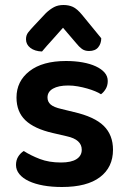

<svg xmlns="http://www.w3.org/2000/svg" viewBox="-20 -733 510 768"><path d="M228 15Q187 15 153.5 9Q120 3 95.5 -8.5Q71 -20 57.5 -36.5Q44 -53 44 -73Q44 -92 52.5 -106Q61 -120 75 -129Q103 -111 139.5 -97Q176 -83 224 -83Q265 -83 286 -96.5Q307 -110 307 -134Q307 -175 247 -188L191 -201Q117 -218 81.5 -252Q46 -286 46 -343Q46 -408 98 -448.5Q150 -489 244 -489Q280 -489 310.5 -483.5Q341 -478 363.5 -467.5Q386 -457 398.5 -442.5Q411 -428 411 -409Q411 -391 403 -377.5Q395 -364 384 -356Q375 -362 360.5 -368Q346 -374 328.5 -379Q311 -384 291.5 -387.5Q272 -391 253 -391Q214 -391 192 -378.5Q170 -366 170 -343Q170 -326 182.5 -315Q195 -304 226 -297L275 -285Q358 -266 395 -229.5Q432 -193 432 -134Q432 -64 380 -24.5Q328 15 228 15ZM232 -622Q207 -593 188 -572.5Q169 -552 148 -527Q119 -528 101.5 -541.5Q84 -555 84 -576Q84 -592 92.5 -603Q101 -614 117 -631L164 -681Q180 -696 196 -704.5Q212 -713 234 -713Q255 -713 271.5 -705.5Q288 -698 308 -674L385 -580Q385 -559 373 -544Q361 -529 336 -529Q319 -529 307.5 -537.5Q296 -546 285 -560Z"/></svg>

Font: Baloo 2 Latin SemiBold
Style: Regular
Weight: 400
Designer: Sarang Kulkarni and Ek Type
Foundry: Ek Type
Version: Version 1.001